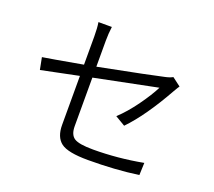

<svg xmlns="http://www.w3.org/2000/svg" viewBox="-130 -943 1259 1130"><g transform="rotate(20 500.0 -378.0)"><path d="M654.3 -248 591.8 -285.2Q644.5 -334 695.8 -405.3Q747.1 -476.6 773.4 -529.3Q625 -500 381.8 -450.2V-146.5Q381.8 -92.8 411.6 -73.2Q441.4 -53.7 530.3 -53.7Q683.6 -53.7 840.8 -83L837.9 -5.9Q692.4 14.6 523.4 14.6Q396.5 14.6 353 -18.6Q309.6 -51.8 309.6 -127.9V-434.6Q256.8 -423.8 176.3 -407.2Q95.7 -390.6 76.2 -386.7L61.5 -461.9Q102.5 -467.8 309.6 -504.9V-681.6Q309.6 -734.4 303.7 -769.5H387.7Q381.8 -725.6 381.8 -681.6V-518.6Q714.8 -584 780.3 -599.6Q809.6 -605.5 829.1 -616.2L881.8 -576.2Q877 -570.3 858.4 -538.1Q752 -348.6 654.3 -248Z"/></g></svg>

Font: GenEi Gothic M SemiLight
Style: Regular
Weight: 350
Designer: o_tamon (Modified); [Source Han Sans]
Ryoko NISHIZUKA  (kana & ideographs); Paul D. Hunt (Latin, Greek & Cyrillic); Wenl
Version: Version 1.1a;Original Version 1.004